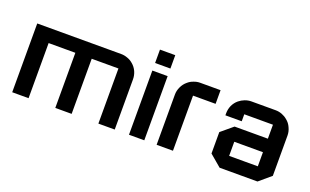

<svg xmlns="http://www.w3.org/2000/svg" viewBox="-68 -873 1915 1186"><g transform="rotate(20 890.0 -280.0)"><path d="M683.6 -422.9Q704.1 -406.2 715.8 -380.9Q726.6 -356.4 726.6 -330.1Q726.6 -219.7 726.6 0Q690.4 0 619.1 0Q619.1 -121.1 619.1 -362.3Q560.5 -362.3 443.4 -362.3Q443.4 -241.2 443.4 0Q407.2 0 335.9 0Q335.9 -121.1 335.9 -362.3Q277.3 -362.3 160.2 -362.3Q160.2 -241.2 160.2 0Q124 0 52.7 0Q52.7 -150.4 52.7 -452.1Q236.3 -452.1 604.5 -452.1Q626 -452.1 646.5 -444.3Q667 -437.5 683.6 -422.9Z M820.3 -421.9Q853.5 -421.9 920.9 -421.9Q920.9 -281.2 920.9 0Q886.7 0 820.3 0Q820.3 -140.6 820.3 -421.9ZM820.3 -559.6Q853.5 -559.6 920.9 -559.6Q920.9 -530.3 920.9 -471.7Q886.7 -471.7 820.3 -471.7Q820.3 -501 820.3 -559.6Z M1110.4 -362.3Q1110.4 -362.3 1109.4 -362.3Q1109.4 -241.2 1109.4 0Q1074.2 0 1002 0Q1002 -110.4 1002 -330.1Q1002 -356.4 1013.7 -380.9Q1025.4 -406.2 1045.9 -422.9Q1062.5 -437.5 1083 -444.3Q1102.5 -452.1 1124 -452.1Q1168.9 -452.1 1257.8 -452.1Q1257.8 -421.9 1257.8 -362.3Q1221.7 -362.3 1184.6 -362.3Q1147.5 -362.3 1110.4 -362.3Z M1698.2 -422.9Q1719.7 -406.2 1730.5 -380.9Q1742.2 -356.4 1742.2 -330.1Q1742.2 -241.2 1742.2 -65.4Q1716.8 -43 1665 0Q1582 0 1416 0Q1390.6 -21.5 1338.9 -65.4Q1338.9 -112.3 1338.9 -206.1Q1364.3 -227.5 1416 -270.5Q1489.3 -270.5 1634.8 -270.5Q1634.8 -300.8 1634.8 -362.3Q1571.3 -362.3 1446.3 -362.3Q1446.3 -346.7 1446.3 -316.4Q1410.2 -316.4 1338.9 -316.4Q1338.9 -320.3 1338.9 -330.1Q1338.9 -356.4 1349.6 -380.9Q1361.3 -406.2 1381.8 -422.9Q1398.4 -436.5 1418.9 -444.3Q1439.5 -452.1 1460.9 -452.1Q1513.7 -452.1 1620.1 -452.1Q1641.6 -452.1 1662.1 -444.3Q1682.6 -436.5 1698.2 -422.9ZM1634.8 -88.9Q1634.8 -120.1 1634.8 -181.6Q1571.3 -181.6 1446.3 -181.6Q1446.3 -151.4 1446.3 -88.9Q1493.2 -88.9 1540 -88.9Q1587.9 -88.9 1634.8 -88.9Z"/></g></svg>

Font: Bestnet font
Style: Regular
Weight: 400
Version: Version 1.0